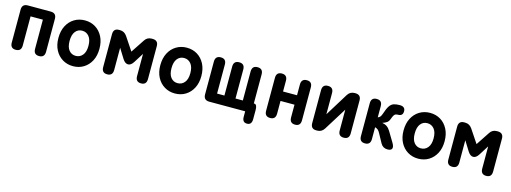

<svg xmlns="http://www.w3.org/2000/svg" viewBox="-11 -1255 5653 2124"><g transform="rotate(15 2815.0 -193.0)"><path d="M121 0Q58 0 58 -66V-443Q58 -509 124 -509H385Q451 -509 451 -443V-66Q451 0 388 0Q325 0 325 -66V-400H184V-66Q184 0 121 0Z M778 11Q711 11 657.5 -21.5Q604 -54 573.5 -112.5Q543 -171 543 -250Q543 -330 573.5 -389Q604 -448 657.5 -480.5Q711 -513 778 -513Q846 -513 899 -480.5Q952 -448 982.5 -389Q1013 -330 1013 -250Q1013 -171 982.5 -112.5Q952 -54 899 -21.5Q846 11 778 11ZM778 -107Q826 -107 856.5 -143.5Q887 -180 887 -250Q887 -321 856.5 -358Q826 -395 778 -395Q730 -395 700.5 -358Q671 -321 671 -250Q671 -180 700.5 -143.5Q730 -107 778 -107Z M1168 0Q1105 0 1105 -66V-443Q1105 -509 1168 -509H1180Q1229 -509 1259 -466L1362 -312L1464 -466Q1491 -509 1543 -509H1552Q1618 -509 1618 -443V-66Q1618 0 1556 0Q1493 0 1493 -66V-321L1423 -210Q1395 -166 1362 -166Q1328 -166 1300 -210L1231 -321V-66Q1231 0 1168 0Z M1945 11Q1878 11 1824.5 -21.5Q1771 -54 1740.5 -112.5Q1710 -171 1710 -250Q1710 -330 1740.5 -389Q1771 -448 1824.5 -480.5Q1878 -513 1945 -513Q2013 -513 2066 -480.5Q2119 -448 2149.5 -389Q2180 -330 2180 -250Q2180 -171 2149.5 -112.5Q2119 -54 2066 -21.5Q2013 11 1945 11ZM1945 -107Q1993 -107 2023.5 -143.5Q2054 -180 2054 -250Q2054 -321 2023.5 -358Q1993 -395 1945 -395Q1897 -395 1867.5 -358Q1838 -321 1838 -250Q1838 -180 1867.5 -143.5Q1897 -107 1945 -107Z M2803 127Q2749 127 2749 64V0H2338Q2272 0 2272 -66V-441Q2272 -507 2335 -507Q2398 -507 2398 -441V-109H2482V-441Q2482 -507 2546 -507Q2609 -507 2609 -441V-109H2693V-441Q2693 -507 2756 -507Q2819 -507 2819 -441V-109H2821Q2841 -109 2849 -92Q2857 -75 2857 -43V61Q2857 127 2803 127Z M3034 0Q2971 0 2971 -66V-443Q2971 -509 3034 -509Q3097 -509 3097 -443V-320H3257V-443Q3257 -509 3320 -509Q3382 -509 3382 -443V-66Q3382 0 3320 0Q3257 0 3257 -66V-212H3097V-66Q3097 0 3034 0Z M3562 0Q3499 0 3499 -66V-443Q3499 -509 3562 -509Q3625 -509 3625 -443V-201L3788 -465Q3816 -509 3867 -509H3874Q3940 -509 3940 -443V-66Q3940 0 3877 0Q3814 0 3814 -66V-304L3652 -44Q3624 0 3573 0Z M4120 0Q4057 0 4057 -66V-443Q4057 -509 4120 -509Q4183 -509 4183 -443V-315Q4201 -321 4210.5 -333.5Q4220 -346 4228 -370Q4248 -431 4267.5 -460.5Q4287 -490 4314.5 -499.5Q4342 -509 4383 -509Q4447 -509 4447 -455Q4447 -401 4394 -401Q4378 -401 4366.5 -397Q4355 -393 4346 -379Q4337 -365 4326 -334Q4316 -306 4297 -292.5Q4278 -279 4247 -269Q4279 -264 4302 -248Q4325 -232 4343 -202L4412 -87Q4437 -46 4428 -23Q4419 0 4378 0Q4325 0 4299 -46L4241 -152Q4230 -173 4217 -184.5Q4204 -196 4183 -202V-66Q4183 0 4120 0Z M4731 11Q4664 11 4610.5 -21.5Q4557 -54 4526.5 -112.5Q4496 -171 4496 -250Q4496 -330 4526.5 -389Q4557 -448 4610.5 -480.5Q4664 -513 4731 -513Q4799 -513 4852 -480.5Q4905 -448 4935.5 -389Q4966 -330 4966 -250Q4966 -171 4935.5 -112.5Q4905 -54 4852 -21.5Q4799 11 4731 11ZM4731 -107Q4779 -107 4809.5 -143.5Q4840 -180 4840 -250Q4840 -321 4809.5 -358Q4779 -395 4731 -395Q4683 -395 4653.5 -358Q4624 -321 4624 -250Q4624 -180 4653.5 -143.5Q4683 -107 4731 -107Z M5121 0Q5058 0 5058 -66V-443Q5058 -509 5121 -509H5133Q5182 -509 5212 -466L5315 -312L5417 -466Q5444 -509 5496 -509H5505Q5571 -509 5571 -443V-66Q5571 0 5509 0Q5446 0 5446 -66V-321L5376 -210Q5348 -166 5315 -166Q5281 -166 5253 -210L5184 -321V-66Q5184 0 5121 0Z"/></g></svg>

Font: Zen Maru Gothic Black
Style: Regular
Weight: 900
Designer: Yoshimichi Ohira
Foundry: Positype
Version: Version 1.001